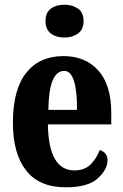

<svg xmlns="http://www.w3.org/2000/svg" viewBox="-20 -788 525 818"><path d="M260 10Q355 10 396.5 -28Q438 -66 438 -105Q438 -138 405 -149Q391 -112 365.5 -87Q340 -62 297 -62Q187 -62 184 -258H454V-307Q454 -426 399 -487.5Q344 -549 250 -549Q148 -549 91.5 -477.5Q35 -406 35 -265Q35 -134 91 -62Q147 10 260 10ZM186 -320Q188 -486 254 -486Q282 -486 295.5 -441.5Q309 -397 308 -320ZM255 -628Q288 -628 312 -645Q336 -662 336 -698Q336 -735 312 -751.5Q288 -768 255 -768Q220 -768 197 -751.5Q174 -735 174 -698Q174 -662 197 -645Q220 -628 255 -628Z"/></svg>

Font: Noto Serif ExtraCondensed Extra
Style: Regular
Weight: 800
Width: 3
Designer: Monotype Design Team
Foundry: Monotype Imaging Inc.
Version: Version 1.002